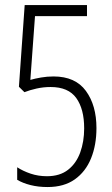

<svg xmlns="http://www.w3.org/2000/svg" viewBox="-20 -734 447 763"><path d="M192.9 -430.2Q279.3 -430.2 321.3 -372.8Q363.3 -315.4 363.3 -225.1Q363.3 -157.7 341.8 -104.7Q320.3 -51.8 277.3 -21.2Q234.4 9.3 168.9 9.3Q132.3 9.3 101.3 1.5Q70.3 -6.3 48.3 -19.5V-69.3Q71.3 -54.2 101.8 -43.9Q132.3 -33.7 166.5 -33.7Q217.8 -33.7 250.5 -59.3Q283.2 -85 298.8 -128.2Q314.5 -171.4 314.5 -224.1Q314.5 -300.8 283 -344.5Q251.5 -388.2 181.2 -388.2Q152.3 -388.2 125.2 -382.1Q98.1 -376 77.1 -367.7L55.2 -389.2L78.1 -713.9H325.7V-669.9H119.1L100.6 -416.5Q119.1 -421.9 143.1 -426Q167 -430.2 192.9 -430.2Z"/></svg>

Font: Open Sans Condensed Light
Style: Regular
Weight: 300
Width: 3
Designer: Monotype Design Team
Foundry: Monotype Imaging Inc.
Version: Version 3.003; ttfautohint (v1.8.4)